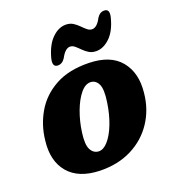

<svg xmlns="http://www.w3.org/2000/svg" viewBox="-126 -768 794 877"><g transform="rotate(-20 271.5 -329.5)"><path d="M330 -468.5Q434.5 -466.5 483 -407.5Q531.5 -348.5 521 -253.5Q513.5 -176 473.2 -115.2Q433 -54.5 366 -20.5Q299 13.5 211 11.5Q108.5 8.5 59.8 -49.2Q11 -107 22.5 -203Q30 -276 65.8 -337Q101.5 -398 167.2 -434.2Q233 -470.5 330 -468.5ZM235.5 -73.5Q258.5 -72.5 281.2 -98Q304 -123.5 321.8 -168.8Q339.5 -214 348 -271.5Q357 -331.5 345.2 -356.8Q333.5 -382 308.5 -383.5Q282.5 -384.5 258.8 -355.8Q235 -327 217.5 -280Q200 -233 193 -181Q185 -124 197.8 -99.5Q210.5 -75 235.5 -73.5ZM382.5 -507.5Q362 -507.5 347.2 -516.5Q332.5 -525.5 320.8 -537.5Q309 -549.5 298 -558.8Q287 -568 275 -568Q251.5 -568 230.5 -528Q216.5 -506 195 -506Q166 -506 177.5 -549.5Q193.5 -608.5 224.8 -638.8Q256 -669 290.5 -669Q311 -669 325.8 -659.8Q340.5 -650.5 352.2 -638.5Q364 -626.5 375 -617.2Q386 -608 398.5 -608Q422.5 -608 443 -648Q456.5 -669.5 478 -669.5Q507 -669.5 495.5 -627Q480 -567.5 448.5 -537.5Q417 -507.5 382.5 -507.5Z"/></g></svg>

Font: Fraunces 72pt SuperSoft
Style: Bold Italic
Weight: 700
Italic angle: -16°
Version: Version 1.000;[0bf87f6ff]